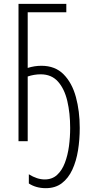

<svg xmlns="http://www.w3.org/2000/svg" viewBox="-20 -734 479 998"><path d="M191.4 -347.7Q157.2 -347.7 124 -336.4V0H76.2V-713.9H324.7V-670.4H124V-380.9Q159.2 -392.1 195.3 -392.1Q266.6 -392.1 310.5 -347.7Q354.5 -303.2 374.5 -229.7Q394.5 -156.2 394.5 -68.8Q394.5 -8.3 385.5 47.6Q376.5 103.5 356 147.9Q335.4 192.4 301.5 218.3Q267.6 244.1 217.8 244.1Q167.5 244.1 129.9 219.7V171.9Q172.9 198.7 212.4 198.7Q251 198.7 276.6 175.3Q302.2 151.9 317.1 112.8Q332 73.7 338.4 26.4Q344.7 -21 344.7 -68.8Q344.7 -146 329.8 -209.2Q314.9 -272.5 281.2 -310.1Q247.6 -347.7 191.4 -347.7Z"/></svg>

Font: Open Sans Condensed Light
Style: Regular
Weight: 300
Width: 3
Designer: Monotype Design Team
Foundry: Monotype Imaging Inc.
Version: Version 3.003; ttfautohint (v1.8.4)